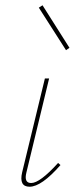

<svg xmlns="http://www.w3.org/2000/svg" viewBox="-20 -704 287 727"><path d="M230 -514 127 -675 141 -684 243 -523ZM92 3Q51 3 64 -52L150 -407H166L80 -51Q70 -11 98 -11Q131 -11 200 -87L209 -79Q137 3 92 3Z"/></svg>

Font: EauTestText Thin
Style: Italic
Weight: 250
Italic angle: -12°
Designer: Christian Thalmann (Catharsis Fonts)
Version: Version 0.001;PS 000.001;hotconv 1.0.88;makeotf.lib2.5.64775